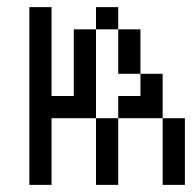

<svg xmlns="http://www.w3.org/2000/svg" viewBox="-20 -520 540 540"><path d="M62.5 -500Q62.5 -500 62.5 0H125V-187.5H250V0H312.5V-187.5H250Q250 -187.5 250 -437.5H187.5V-250H125Q125 -250 125 -500ZM437.5 -187.5V0H500V-187.5ZM312.5 -187.5H437.5Q437.5 -187.5 437.5 -312.5H375V-250H312.5ZM375 -312.5Q375 -312.5 375 -437.5H312.5Q312.5 -437.5 312.5 -312.5ZM250 -437.5H312.5V-500H250Z"/></svg>

Font: CalcUnifontExMono
Style: Regular
Weight: 500
Version: Version 15.0.06